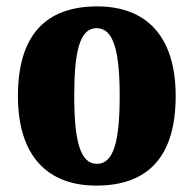

<svg xmlns="http://www.w3.org/2000/svg" viewBox="-20 -570 605 600"><path d="M281 10C444 10 529 -82 529 -270C529 -458 436 -550 284 -550C121 -550 36 -458 36 -270C36 -82 129 10 281 10ZM283 -58C230 -58 212 -131 212 -270C212 -410 229 -482 282 -482C335 -482 354 -410 354 -270C354 -131 336 -58 283 -58Z"/></svg>

Font: Noto Serif Bengali Condensed Black
Style: Regular
Weight: 900
Width: 3
Designer: Juan Bruce, Universal Thirst, Indian Type Foundry and the Monotype Design Team.
Foundry: Monotype Imaging Inc.
Version: Version 2.003